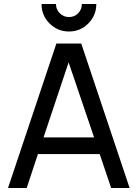

<svg xmlns="http://www.w3.org/2000/svg" viewBox="-20 -937 686 957"><path d="M324 -780Q267 -780 227 -820Q187 -860 187 -917H259Q259 -890 278 -871Q297 -852 324 -852Q351 -852 369.5 -871Q388 -890 388 -917H460Q460 -860 420 -820Q380 -780 324 -780ZM534 0 477 -169H169L113 0H20L261 -720H385L626 0ZM197 -252H449L322 -626Z"/></svg>

Font: Manrope Medium
Style: Medium
Weight: 500
Designer: Mikhail Sharanda
Foundry: Mikhail Sharanda
Version: Version 4.000;hotconv 1.0.109;makeotfexe 2.5.65596